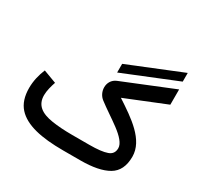

<svg xmlns="http://www.w3.org/2000/svg" viewBox="-169 -1001 1225 1196"><g transform="rotate(30 443.0 -403.0)"><path d="M854 -743.7V-806.2L471.7 -650.9V-588.4ZM546.4 0C634.8 0 701.7 -13.2 747.6 -40C793.5 -66.9 816.4 -113.8 816.4 -181.6C816.4 -301.8 690.4 -385.7 570.8 -463.9L858.9 -580.6V-690.4L496.6 -543C463.4 -529.3 447.8 -499.5 447.8 -468.8C447.8 -440.9 460.4 -412.1 484.4 -394C527.3 -360.8 583 -325.7 631.3 -289.6C679.7 -253.4 713.9 -216.8 713.9 -183.6C713.9 -154.8 700.7 -135.7 673.8 -126.5C647 -116.7 604 -111.8 545.9 -111.8H422.9C366.7 -111.8 318.4 -115.2 277.3 -121.6C194.8 -134.3 147.9 -168 147.9 -238.8C147.9 -271.5 158.7 -309.6 168.9 -339.4L75.2 -374.5C57.1 -331.5 44.9 -282.2 44.9 -231.4C44.9 -171.9 60.1 -125.5 90.3 -91.8C150.4 -24.9 265.1 0 422.9 0Z"/></g></svg>

Font: Vazirmatn Medium
Style: Regular
Weight: 500
Designer: Saber Rastikerdar
Foundry: Saber Rastikerdar
Version: Version 33.003